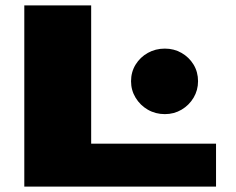

<svg xmlns="http://www.w3.org/2000/svg" viewBox="-20 -695 879 715"><path d="M70.5 0V-675H319.5V-160H784.5V0ZM594 -270Q559 -270 530.5 -286.5Q502 -303 485 -331Q468 -359 468 -392.5Q468 -427 485 -454.5Q502 -482 530.5 -498Q559 -514 594 -514Q628 -514 656 -498Q684 -482 700.8 -454.5Q717.5 -427 717.5 -392.5Q717.5 -359 700.8 -331Q684 -303 656 -286.5Q628 -270 594 -270Z"/></svg>

Font: Anybody UltraExpanded ExtraBold
Style: Regular
Weight: 800
Width: 9
Designer: Tyler Finck
Foundry: Etcetera Type Company
Version: Version 1.010; ttfautohint (v1.8.3) -l 8 -r 50 -G 200 -x 14 